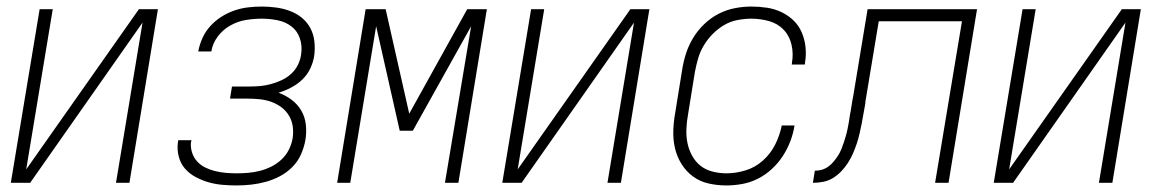

<svg xmlns="http://www.w3.org/2000/svg" viewBox="-20 -558 3540 586"><path d="M13 0 101 -530H141L60 -41L404 -530H462L375 0H334L415 -489L72 0Z M702 8Q680 8 658 6Q636 4 615.5 -2Q595 -8 576.5 -18Q558 -28 544.5 -43.5Q531 -59 525.5 -80.5Q520 -102 523 -123Q523 -125 523.5 -126.5Q524 -128 524 -130H564Q564 -129 564 -127.5Q564 -126 563 -125Q561 -109 566 -93Q571 -77 581.5 -65.5Q592 -54 606 -47Q620 -40 636 -36Q652 -32 668.5 -30.5Q685 -29 702 -29Q720 -29 737.5 -30.5Q755 -32 773 -36.5Q791 -41 808 -49.5Q825 -58 839 -71Q853 -84 861.5 -101Q870 -118 873 -135Q876 -154 873.5 -172Q871 -190 862 -205Q853 -220 839 -230.5Q825 -241 808.5 -247Q792 -253 773.5 -255Q755 -257 736 -257H682L688 -294H742Q759 -294 775 -295.5Q791 -297 807.5 -301.5Q824 -306 840 -313.5Q856 -321 869 -333Q882 -345 889.5 -360.5Q897 -376 899 -392Q903 -417 895.5 -440Q888 -463 870 -477Q852 -491 828 -496Q804 -501 779 -501Q755 -501 730.5 -497Q706 -493 683.5 -480.5Q661 -468 645 -447Q629 -426 625 -401H585Q589 -422 598 -442Q607 -462 622 -478.5Q637 -495 656 -507Q675 -519 695.5 -526Q716 -533 737 -535.5Q758 -538 779 -538Q801 -538 823 -535Q845 -532 865 -524.5Q885 -517 901 -504Q917 -491 927 -472.5Q937 -454 939.5 -432Q942 -410 939 -388Q936 -368 927 -349Q918 -330 903 -315.5Q888 -301 869 -291Q850 -281 830 -275Q852 -267 870 -253.5Q888 -240 899.5 -220.5Q911 -201 913.5 -177Q916 -153 912 -130Q908 -108 898.5 -86.5Q889 -65 872 -48Q855 -31 834 -20Q813 -9 791 -3Q769 3 746.5 5.5Q724 8 702 8Z M1009 0 1096 -530H1157L1229 -211L1406 -530H1466L1379 0H1338L1418 -478L1240 -159H1200L1128 -478L1049 0Z M1513 0 1601 -530H1641L1560 -41L1904 -530H1962L1875 0H1834L1915 -489L1572 0Z M2197 8Q2169 8 2142.5 2Q2116 -4 2095 -19.5Q2074 -35 2060 -57.5Q2046 -80 2040 -106Q2034 -132 2035 -160Q2036 -188 2041 -215L2062 -345Q2066 -371 2074 -395.5Q2082 -420 2096 -443Q2110 -466 2130 -485Q2150 -504 2173.5 -516Q2197 -528 2222.5 -533Q2248 -538 2273 -538Q2297 -538 2320.5 -534.5Q2344 -531 2365 -521Q2386 -511 2402 -495.5Q2418 -480 2427 -459Q2436 -438 2438.5 -414.5Q2441 -391 2437 -367Q2437 -366 2437 -364.5Q2437 -363 2436 -361H2396Q2397 -362 2397 -363.5Q2397 -365 2397 -366Q2402 -393 2396 -420.5Q2390 -448 2372 -467Q2354 -486 2327.5 -493.5Q2301 -501 2273 -501Q2253 -501 2231.5 -497Q2210 -493 2191 -482Q2172 -471 2156 -455Q2140 -439 2128.5 -420Q2117 -401 2111 -380.5Q2105 -360 2101 -339L2080 -209Q2076 -188 2075 -165.5Q2074 -143 2078 -122.5Q2082 -102 2092 -83.5Q2102 -65 2117.5 -52.5Q2133 -40 2154 -34.5Q2175 -29 2197 -29Q2226 -29 2255.5 -38Q2285 -47 2308.5 -68Q2332 -89 2346 -117Q2360 -145 2366 -175H2405Q2401 -150 2392 -126.5Q2383 -103 2369 -81.5Q2355 -60 2335.5 -42Q2316 -24 2293 -12.5Q2270 -1 2245.5 3.5Q2221 8 2197 8Z M2461 0 2467 -37Q2478 -37 2488.5 -40Q2499 -43 2508 -49.5Q2517 -56 2524.5 -65Q2532 -74 2538 -83.5Q2544 -93 2548 -103Q2552 -113 2555.5 -123.5Q2559 -134 2562 -144.5Q2565 -155 2567 -165.5Q2569 -176 2571 -186.5Q2573 -197 2574 -207Q2577 -221 2579 -235.5Q2581 -250 2584 -264L2628 -530H2962L2875 0H2834L2916 -493H2662L2623 -258Q2622 -254 2621.5 -250Q2621 -246 2621 -242Q2618 -227 2615.5 -211.5Q2613 -196 2610 -181Q2607 -166 2603.5 -150.5Q2600 -135 2595 -120Q2590 -105 2583.5 -90Q2577 -75 2568 -61Q2559 -47 2547.5 -35Q2536 -23 2522 -14.5Q2508 -6 2492 -3Q2476 0 2461 0Z M3013 0 3101 -530H3141L3060 -41L3404 -530H3462L3375 0H3334L3415 -489L3072 0Z"/></svg>

Font: Iosevka Curly XLtObl
Style: Regular
Weight: 200
Italic angle: -9°
Monospace: yes
Designer: Belleve Invis
Foundry: Belleve Invis
Version: Version 11.1.0; ttfautohint (v1.8.3)